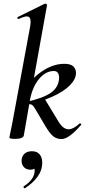

<svg xmlns="http://www.w3.org/2000/svg" viewBox="-20 -745 461 1041"><path d="M31 1 35 -21Q45 -68 46 -74L143 -599Q146 -616 146 -627Q146 -642 141 -649Q136 -656 125 -656Q111 -656 81 -642H79Q76 -642 74.5 -647Q73 -652 77 -653L223 -725H225Q229 -725 232.5 -722Q236 -719 235 -717L143 -206L109 -10Q104 8 61 8Q31 8 31 1ZM228 -58 170 -156Q162 -169 156 -174.5Q150 -180 141 -180Q138 -180 120 -176L220 -213L289 -99Q308 -66 322.5 -55Q337 -44 352 -44Q377 -44 411 -75Q412 -76 414 -76Q418 -76 420 -72.5Q422 -69 419 -67Q353 9 314 9Q288 9 269.5 -5.5Q251 -20 228 -58ZM300 -315Q302 -336 295 -348Q288 -360 272 -360Q228 -360 192.5 -318Q157 -276 143 -206L104 -243Q141 -311 203 -355Q265 -399 329 -399Q364 -399 378 -384.5Q392 -370 392 -350Q392 -316 359 -282.5Q326 -249 264 -221Q202 -193 120 -176V-192Q211 -212 253 -240Q295 -268 300 -315ZM114 276Q110 276 108 271.5Q106 267 109 265Q168 227 168 179Q168 166 162.5 158.5Q157 151 149 149L181 134Q183 175 145 175Q122 175 109.5 161Q97 147 97 127Q97 104 111.5 89.5Q126 75 153 75Q181 75 195 92Q209 109 209 137Q209 178 183.5 213Q158 248 116 275Z"/></svg>

Font: Cormorant Garamond SemiBold
Style: Italic
Weight: 600
Italic angle: -10°
Designer: Christian Thalmann (Catharsis Fonts)
Foundry: Catharsis Fonts
Version: Version 4.000